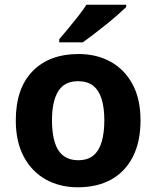

<svg xmlns="http://www.w3.org/2000/svg" viewBox="-20 -786 665 816"><path d="M310.6 10Q234.4 10 174.9 -23.1Q115.3 -56.2 81.2 -119.9Q47.1 -183.6 47.1 -274.4Q47.1 -409.9 118.3 -483.2Q189.6 -556.4 313.8 -556.4Q391 -556.4 450.2 -523.6Q509.4 -490.8 543.3 -428Q577.2 -365.3 577.2 -274.5Q577.2 -183.7 544.8 -120Q512.4 -56.3 452.8 -23.1Q393.3 10 310.6 10ZM312.8 -105.1Q352.1 -105.1 376.4 -124.9Q400.8 -144.7 412.1 -183Q423.4 -221.3 423.4 -274.3Q423.4 -328.1 411.9 -365.2Q400.4 -402.3 375.9 -421.6Q351.5 -440.9 311.8 -440.9Q253.5 -440.9 227.2 -397.9Q200.9 -354.8 200.9 -274.5Q200.9 -221.3 212.2 -183Q223.5 -144.7 248.5 -124.9Q273.4 -105.1 312.8 -105.1ZM516.3 -756Q501.8 -742 478.7 -721.7Q455.6 -701.4 428.7 -679.9Q401.8 -658.4 376.4 -638.9Q351 -619.4 331.8 -606H231.7V-619.2Q247.9 -638.2 269.4 -663.9Q290.8 -689.6 312.1 -716.8Q333.4 -744 347.4 -766H516.3Z"/></svg>

Font: Noto Sans Symbols
Style: Regular
Weight: 400
Designer: Monotype Design Team
Foundry: Monotype Imaging Inc.
Version: Version 2.002